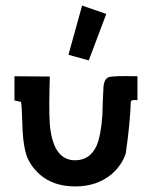

<svg xmlns="http://www.w3.org/2000/svg" viewBox="-20 -662 546 690"><path d="M275 -642 362 -612 299 -445 226 -465ZM474 -388V-302Q452 -305 450 -296Q448 -223 432 -111Q418 -68 381 -36Q328 8 251 8Q172 8 123 -35Q85 -69 73 -111Q61 -154 60 -226Q58 -293 55 -296Q53 -296 32 -301V-388L159 -387L158 -348Q155 -229 162 -191Q178 -86 250 -86Q303 -86 327 -138Q343 -175 348 -250Q348 -266 349.5 -300Q351 -334 352 -351Q355 -380 372 -385Q388 -390 474 -388Z"/></svg>

Font: GFS Neohellenic Rg
Style: Bold
Weight: 700
Designer: Designed by Takis Katsoulidis and George D. Matthiopoulos.
Foundry: Designed by Takis Katsoulidis and George D. Matthiopoulos.
Version: Version 1.0